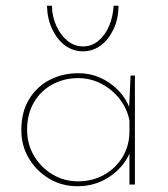

<svg xmlns="http://www.w3.org/2000/svg" viewBox="-20 -640 582 666"><path d="M249 6Q195 6 151 -20Q107 -46 80.5 -90Q54 -134 54 -189Q54 -252 81 -296Q108 -340 152.5 -363Q197 -386 252 -386Q311 -386 359.5 -352.5Q408 -319 428 -269L433 -378H448V0H429V-107Q407 -58 358.5 -26Q310 6 249 6ZM251 -11Q300 -11 340 -33Q380 -55 404 -93.5Q428 -132 429 -181V-222Q421 -263 395.5 -296Q370 -329 332.5 -349Q295 -369 251 -369Q202 -369 161.5 -347Q121 -325 97.5 -284.5Q74 -244 74 -190Q74 -140 98 -99.5Q122 -59 162 -35Q202 -11 251 -11ZM268 -462Q233 -462 205.5 -482.5Q178 -503 161 -539Q144 -575 143 -620H160Q161 -582 175.5 -550Q190 -518 214 -498.5Q238 -479 268 -479Q298 -479 321.5 -498.5Q345 -518 358.5 -550Q372 -582 374 -620H391Q391 -575 374 -539Q357 -503 329.5 -482.5Q302 -462 268 -462Z"/></svg>

Font: Synthetic Thin
Style: Regular
Weight: 100
Designer: Santiago Orozco
Foundry: Typemade
Version: Version 2.000; ttfautohint (v1.8.4.7-5d5b)